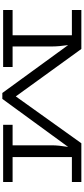

<svg xmlns="http://www.w3.org/2000/svg" viewBox="455 -1182 733 1684"><g transform="rotate(90 822.0 -339.5)"><path d="M1357 -603V-83H1576V0H1074V-83H1254V-430Q1254 -484 1268 -570L847 7H795L375 -570Q387 -486 387 -430V-83H567V0H67V-83H289V-603H67V-686H409L825 -111L1236 -686H1576V-603Z"/></g></svg>

Font: BioRhyme Expanded
Style: Regular
Weight: 400
Width: 7
Designer: Aoife Mooney
Foundry: Aoife Mooney Type
Version: Version 1.000